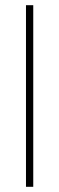

<svg xmlns="http://www.w3.org/2000/svg" viewBox="-20 -719 228 739"><path d="M80 0V-699H108V0Z"/></svg>

Font: Prompt Thin
Style: Regular
Weight: 100
Designer: Katatrad Team
Foundry: CadsonDemak
Version: Version 1.030